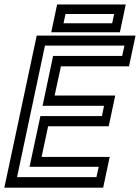

<svg xmlns="http://www.w3.org/2000/svg" viewBox="-37 -864 644 884"><path d="M-17 0 132 -700H587L557 -558.5H243.5L214.5 -424H493.5L463.5 -282.5H184.5L154.5 -141.5H468L438 0ZM41.5 -48.5H407L417.5 -96H99L149 -329.5H432.5L442 -377H159L207.5 -606.5H525.5L536 -654H170ZM199 -715.5 226 -843.5H542L515 -715.5ZM255.5 -757H479.5L488.5 -799.5H264.5Z"/></svg>

Font: Tourney Thin Medium
Style: Italic
Weight: 500
Italic angle: -12°
Version: Version 1.015